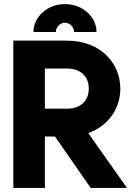

<svg xmlns="http://www.w3.org/2000/svg" viewBox="-20 -922 663 942"><path d="M298.8 -901.9C206.1 -901.9 144 -833.5 144 -765.1H253.9C253.9 -785.6 272 -810.5 298.8 -810.5C325.7 -810.5 343.3 -785.6 343.3 -765.1H453.6C453.6 -833.5 391.6 -901.9 298.8 -901.9ZM45.4 0H200.2V-252H250L424.8 0H603L413.1 -269C514.2 -305.2 570.3 -392.1 570.3 -487.3C570.3 -611.8 474.1 -722.7 307.1 -722.7H45.4ZM200.2 -585.9H307.1C373 -585.9 415.5 -549.8 415.5 -487.3C415.5 -424.8 373 -388.7 307.1 -388.7H200.2Z"/></svg>

Font: Giphurs ExtraBold
Style: Regular
Weight: 800
Version: Version 1.000